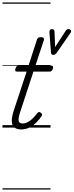

<svg xmlns="http://www.w3.org/2000/svg" viewBox="-20 -1030 594 1550"><path d="M151 15Q118 15 98 0.5Q78 -14 75.5 -46.5Q73 -79 89 -131L195 -452H117Q106 -452 103.5 -458.5Q101 -465 105 -477Q109 -489 115 -494.5Q121 -500 131 -500H210L278 -709Q282 -721 288.5 -725.5Q295 -730 309 -730Q326 -730 331.5 -724Q337 -718 334 -706L266 -500H395Q405 -500 407.5 -494Q410 -488 407 -476Q403 -463 396.5 -457.5Q390 -452 380 -452H250L141 -120Q126 -73 131 -53Q136 -33 163 -33Q191 -33 222 -55.5Q253 -78 281 -117Q287 -124 293.5 -125.5Q300 -127 309 -120Q319 -114 320 -107Q321 -100 316 -94Q298 -65 272.5 -40Q247 -15 216.5 0Q186 15 151 15ZM533 -795Q545 -795 551.5 -786Q558 -777 548 -763L436 -601Q431 -595 425 -591Q419 -587 411 -587Q403 -587 398 -591Q393 -595 392 -601L379 -769Q378 -780 383 -787.5Q388 -795 398 -795Q406 -795 412.5 -791Q419 -787 420 -776L425 -650L511 -782Q516 -790 521.5 -792.5Q527 -795 533 -795ZM0 490H388V500H0ZM0 -20H388V0H0ZM0 -505H388V-500H0ZM0 -1010H388V-1000H0Z"/></svg>

Font: Playwrite AU VIC Guides
Style: Regular
Weight: 400
Designer: Veronika Burian, José Scaglione
Foundry: TypeTogether
Version: Version 1.003